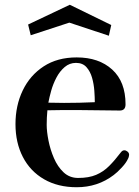

<svg xmlns="http://www.w3.org/2000/svg" viewBox="-20 -780 585 806"><path d="M378 -351Q378 -371 376 -399Q374 -427 366.5 -453.5Q359 -480 343 -498Q327 -516 299 -516Q272 -516 251.5 -498.5Q231 -481 217 -454.5Q203 -428 195 -399.5Q187 -371 183 -349Q200 -349 216.5 -348.5Q233 -348 249 -348Q314 -348 378 -351ZM522 -130Q522 -127 520.5 -121.5Q519 -116 517 -113Q510 -97 491 -76.5Q472 -56 457 -45Q390 6 302 6Q223 6 165 -27.5Q107 -61 76 -121Q45 -181 45 -259Q45 -337 75.5 -400.5Q106 -464 163.5 -501.5Q221 -539 302 -539Q395 -539 451 -488Q507 -437 507 -342Q507 -316 483 -316Q439 -316 395 -317Q351 -318 307 -318Q275 -318 243 -318Q211 -318 179 -317Q176 -287 176 -256Q176 -228 183.5 -190Q191 -152 206.5 -116Q222 -80 247 -56.5Q272 -33 308 -33Q353 -33 383.5 -46Q414 -59 438 -83Q462 -107 487 -140Q490 -144 493.5 -146.5Q497 -149 502 -149Q509 -149 515.5 -143.5Q522 -138 522 -130ZM447 -675 437 -630 271 -685 109 -632 98 -677 273 -760Z"/></svg>

Font: Kaisei Opti
Style: Bold
Weight: 700
Designer: Font-Kai, 金井和夫
Foundry: KAZUO KANAI
Version: Version 5.003